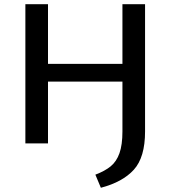

<svg xmlns="http://www.w3.org/2000/svg" viewBox="-20 -678 814 908"><path d="M666 -658V-56Q666 66 613 124.5Q560 183 457 210L431 148Q476 131 503.5 108.5Q531 86 545 46.5Q559 7 559 -56V-292H207V0H100V-658H207V-376H559V-658Z"/></svg>

Font: Ysabeau Infant Semibold
Style: Regular
Weight: 600
Designer: Christian Thalmann (Catharsis Fonts)
Version: Version 0.003